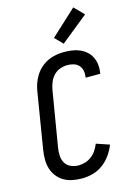

<svg xmlns="http://www.w3.org/2000/svg" viewBox="-144 -1056 789 1137"><g transform="rotate(-15 250.0 -488.0)"><path d="M213 8Q184 8 155.5 2.5Q127 -3 103 -17Q79 -31 62 -53Q45 -75 37 -101.5Q29 -128 29 -157.5Q29 -187 34 -217L90 -559Q94 -584 102.5 -608Q111 -632 125 -654Q139 -676 159.5 -694Q180 -712 203.5 -723Q227 -734 252 -738.5Q277 -743 302 -743Q327 -743 351.5 -739.5Q376 -736 398 -726.5Q420 -717 437.5 -701.5Q455 -686 465.5 -665Q476 -644 479 -619.5Q482 -595 478 -570Q478 -568 477.5 -566.5Q477 -565 477 -563H387Q387 -564 387.5 -565Q388 -566 388 -567Q391 -587 387 -606Q383 -625 370.5 -638.5Q358 -652 339.5 -657.5Q321 -663 302 -663Q279 -663 256.5 -655Q234 -647 217.5 -629.5Q201 -612 192 -590Q183 -568 179 -546L122 -204Q118 -179 119.5 -154.5Q121 -130 133 -110.5Q145 -91 167 -81.5Q189 -72 213 -72Q234 -72 255 -78.5Q276 -85 294 -99Q312 -113 324 -131.5Q336 -150 344 -170L424 -143Q412 -111 391.5 -82Q371 -53 342 -31.5Q313 -10 279.5 -1Q246 8 213 8ZM314 -791 267 -839 424 -984 481 -926Z"/></g></svg>

Font: Iosevka SS04 Medium
Style: Italic
Weight: 500
Italic angle: -9°
Monospace: yes
Designer: Belleve Invis
Foundry: Belleve Invis
Version: Version 19.0.0; ttfautohint (v1.8.4)